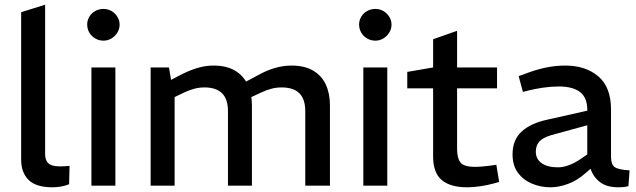

<svg xmlns="http://www.w3.org/2000/svg" viewBox="-20 -790 2708 817"><path d="M204 7Q133 7 101.5 -24.5Q70 -56 70 -111V-738L172 -770V-134Q172 -108 186 -95Q200 -82 234 -82Q243 -82 253.5 -82.5Q264 -83 276 -84L274 -6Q257 1 238.5 4Q220 7 204 7Z M369 0V-503H471V0ZM420 -617Q401 -617 385 -626.5Q369 -636 360 -651.5Q351 -667 351 -686Q351 -703 360 -718.5Q369 -734 385 -743Q401 -752 420 -752Q439 -752 454.5 -743Q470 -734 479.5 -718.5Q489 -703 489 -685Q489 -667 479.5 -651.5Q470 -636 454.5 -626.5Q439 -617 420 -617Z M621 0V-503H699L708 -450L744 -469Q782 -489 817.5 -500Q853 -511 888 -511Q944 -511 980 -489.5Q1016 -468 1034 -430Q1052 -392 1052 -341V0H950V-317Q950 -368 925 -393Q900 -418 850 -418Q828 -418 807 -412.5Q786 -407 765 -397L723 -377V0ZM1279 0V-317Q1279 -368 1254 -393Q1229 -418 1178 -418Q1156 -418 1135 -412.5Q1114 -407 1093 -397L1041 -373L1018 -438L1076 -469Q1113 -490 1149 -500.5Q1185 -511 1220 -511Q1276 -511 1312.5 -489.5Q1349 -468 1366.5 -430Q1384 -392 1384 -341V0Z M1526 0V-503H1628V0ZM1577 -617Q1558 -617 1542 -626.5Q1526 -636 1517 -651.5Q1508 -667 1508 -686Q1508 -703 1517 -718.5Q1526 -734 1542 -743Q1558 -752 1577 -752Q1596 -752 1611.5 -743Q1627 -734 1636.5 -718.5Q1646 -703 1646 -685Q1646 -667 1636.5 -651.5Q1627 -636 1611.5 -626.5Q1596 -617 1577 -617Z M1969 7Q1896 7 1859.5 -24Q1823 -55 1823 -124V-414H1713V-484L1823 -503V-623L1925 -659V-503H2095V-414H1925V-156Q1925 -117 1939.5 -98.5Q1954 -80 2002 -80Q2016 -80 2032 -81.5Q2048 -83 2065 -85L2092 -89L2104 -16L2080 -9Q2054 -2 2024 2.5Q1994 7 1969 7Z M2322 7Q2282 7 2245 -8Q2208 -23 2184.5 -54Q2161 -85 2161 -133Q2161 -195 2200 -230.5Q2239 -266 2310 -281L2479 -319V-322Q2479 -375 2448 -398.5Q2417 -422 2358 -422Q2325 -422 2291 -417Q2257 -412 2229 -405L2205 -399L2187 -466L2212 -475Q2258 -493 2300.5 -502Q2343 -511 2385 -511Q2472 -511 2526 -465Q2580 -419 2580 -324V-123Q2580 -91 2595 -79.5Q2610 -68 2659 -65L2654 2Q2644 5 2632.5 6Q2621 7 2612 7Q2561 7 2532.5 -15.5Q2504 -38 2493 -72L2470 -52Q2436 -22 2397 -7.5Q2358 7 2322 7ZM2354 -78Q2377 -78 2402 -87.5Q2427 -97 2453 -115L2479 -133V-257L2326 -215Q2289 -204 2274.5 -187Q2260 -170 2260 -145Q2260 -113 2285 -95.5Q2310 -78 2354 -78Z"/></svg>

Font: REM Medium
Style: Regular
Weight: 400
Version: Version 1.005;gftools[0.9.28]